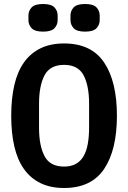

<svg xmlns="http://www.w3.org/2000/svg" viewBox="-20 -927 640 959"><path d="M300 12Q232 12 182 -12.5Q132 -37 99.5 -83Q67 -129 51.5 -196Q36 -263 36 -349Q36 -434 51.5 -501.5Q67 -569 99.5 -615Q132 -661 182 -685.5Q232 -710 300 -710Q436 -710 500 -615Q564 -520 564 -349Q564 -178 500 -83Q436 12 300 12ZM300 -95Q335 -95 359 -108.5Q383 -122 397.5 -147Q412 -172 418.5 -208.5Q425 -245 425 -290V-409Q425 -499 397.5 -551Q370 -603 300 -603Q230 -603 202.5 -551Q175 -499 175 -409V-289Q175 -199 202.5 -147Q230 -95 300 -95ZM195 -769Q154 -769 138 -786Q122 -803 122 -827V-849Q122 -873 138 -890Q154 -907 195 -907Q236 -907 252 -890Q268 -873 268 -849V-827Q268 -803 252 -786Q236 -769 195 -769ZM405 -769Q364 -769 348 -786Q332 -803 332 -827V-849Q332 -873 348 -890Q364 -907 405 -907Q446 -907 462 -890Q478 -873 478 -849V-827Q478 -803 462 -786Q446 -769 405 -769Z"/></svg>

Font: IBM Plex Mono SmBld
Style: Regular
Weight: 600
Monospace: yes
Designer: Mike Abbink, Paul van der Laan, Pieter van Rosmalen
Foundry: Bold Monday
Version: Version 2.3